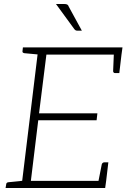

<svg xmlns="http://www.w3.org/2000/svg" viewBox="-20 -944 635 964"><path d="M87 0 173 -706H595L590 -670H213L176 -375H469L465 -340H172L135 -36H513L508 0ZM472 -23 491 -119Q492 -123 495.5 -126Q499 -129 504 -129H524L513 -36ZM552 -683 590 -670 579 -577H558Q553 -577 550.5 -580Q548 -583 548 -587ZM186 -706 177 -670 102 -677Q97 -678 94.5 -680.5Q92 -683 93 -688L95 -706ZM8 0 11 -18Q11 -23 14.5 -26Q18 -29 22 -29L99 -37L100 0ZM261 -924H301Q313 -924 318 -921Q323 -918 326 -909L391 -790H368Q363 -790 359.5 -792Q356 -794 353 -798Z"/></svg>

Font: Aleo ExtraLight
Style: Italic
Weight: 250
Italic angle: -7°
Designer: Alessio Laiso
Foundry: Alessio Laiso
Version: Version 2.001;gftools[0.9.29]